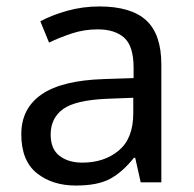

<svg xmlns="http://www.w3.org/2000/svg" viewBox="-20 -565 601 595"><path d="M288 -545Q386 -545 433 -502Q480 -459 480 -365V0H416L399 -76H395Q360 -32 321.5 -11Q283 10 215 10Q142 10 94 -28.5Q46 -67 46 -149Q46 -229 109 -272.5Q172 -316 303 -320L394 -323V-355Q394 -422 365 -448Q336 -474 283 -474Q241 -474 203 -461.5Q165 -449 132 -433L105 -499Q140 -518 188 -531.5Q236 -545 288 -545ZM314 -259Q214 -255 175.5 -227Q137 -199 137 -148Q137 -103 164.5 -82Q192 -61 235 -61Q303 -61 348 -98.5Q393 -136 393 -214V-262Z"/></svg>

Font: Noto Sans Zanabazar Square
Style: Regular
Weight: 400
Version: Version 2.005; ttfautohint (v1.8.4.7-5d5b)